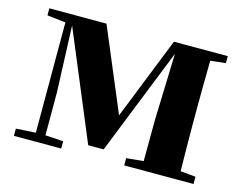

<svg xmlns="http://www.w3.org/2000/svg" viewBox="-81 -669 997 792"><g transform="rotate(15 417.5 -273.0)"><path d="M118 0H236V-31L159 -36V-218L148 -502L340 -42H406L588 -499L579 -216L578 -38L505 -31V0H801V-31L736 -37C735 -95 734 -182 734 -238V-308C734 -364 735 -451 736 -509L801 -516V-546H571L431 -194L283 -546H39V-516L118 -507V-36L34 -31V0Z"/></g></svg>

Font: Noto Serif CJK SC Black
Style: Regular
Weight: 900
Designer: Ryoko NISHIZUKA 西塚涼子 (kana & ideographs); Frank Grießhammer (Latin, Greek & Cyrillic); Wenlong ZHANG 张文龙 (bopomofo); San
Foundry: Adobe
Version: Version 2.001;hotconv 1.1.0;makeotfexe 2.6.0